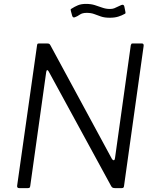

<svg xmlns="http://www.w3.org/2000/svg" viewBox="-20 -965 796 985"><path d="M708 -742Q718 -742 717 -730L616 -9Q615 0 605 0H570Q564 0 559.5 -1.5Q555 -3 551 -9L230 -598Q226 -606 222 -605Q218 -604 217 -595L135 -10Q134 -4 131.5 -2Q129 0 123 0H78Q72 0 69.5 -3.5Q67 -7 68 -13L170 -732Q171 -739 173 -740.5Q175 -742 181 -742H222Q229 -742 232.5 -740Q236 -738 239 -732L554 -150Q559 -142 564 -143Q569 -144 570 -154L651 -733Q653 -739 654.5 -740.5Q656 -742 661 -742ZM618 -893Q606 -886 587.5 -880Q569 -874 543 -874Q516 -874 497.5 -880.5Q479 -887 463 -893Q447 -899 425 -899Q402 -899 389.5 -890Q377 -881 363 -876Q357 -875 354.5 -877Q352 -879 350 -885L344 -907Q343 -912 342.5 -915Q342 -918 346 -920Q363 -931 380 -938Q397 -945 421 -945Q446 -945 465.5 -939Q485 -933 504 -926Q523 -919 544 -919Q557 -919 566 -922.5Q575 -926 583.5 -930.5Q592 -935 602 -939Q609 -942 613 -939.5Q617 -937 618 -931L623 -906Q624 -902 624 -898.5Q624 -895 618 -893Z"/></svg>

Font: Libre Franklin Thin Light
Style: Italic
Weight: 300
Italic angle: -8°
Version: Version 3.000